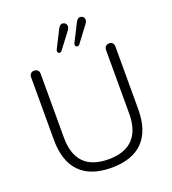

<svg xmlns="http://www.w3.org/2000/svg" viewBox="-163 -1042 1046 1170"><g transform="rotate(-20 360.0 -456.5)"><path d="M85.9 -272V-678.2Q85.9 -693.4 94.5 -701.7Q103 -710 116.9 -710Q130.9 -710 139.4 -701.4Q147.9 -692.9 147.9 -678.2V-265.1Q147.9 -47.4 359.9 -46.9Q464.8 -46.9 518.3 -102.1Q571.8 -157.2 571.8 -265.1V-678.2Q571.8 -692.4 580.3 -701.2Q588.9 -710 603 -710Q617.2 -710 625 -701.4Q632.8 -692.9 632.8 -678.2V-272Q632.8 -133.8 563.5 -63Q494.1 7.8 359.6 7.8Q225.1 7.8 155.5 -63Q85.9 -133.8 85.9 -272ZM418 -758.8Q402.8 -758.8 402.8 -773.9Q402.8 -779.8 404.8 -783.2L462.9 -897.9Q475.1 -920.9 489 -920.9Q502.9 -920.9 510.5 -913.3Q518.1 -905.8 518.1 -893.8Q518.1 -881.8 507.8 -869.1L431.2 -767.1Q424.8 -758.8 418 -758.8ZM301.8 -758.8Q288.1 -758.8 288.1 -773.9Q288.1 -779.8 290 -783.2L348.1 -897.9Q360.4 -920.9 374 -920.9Q387.7 -920.9 395.3 -913.3Q402.8 -905.8 402.8 -893.8Q402.8 -881.8 393.1 -869.1L315.9 -767.1Q309.6 -758.8 301.8 -758.8Z"/></g></svg>

Font: Nunito-Light
Style: Regular
Weight: 300
Designer: Vernon Adams
Foundry: newtypography
Version: Version 3.000